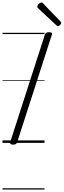

<svg xmlns="http://www.w3.org/2000/svg" viewBox="-20 -1149 512 1544"><path d="M86 14Q71 14 65 9Q59 4 62 -6L341 -871Q345 -881 352 -885.5Q359 -890 374 -890Q389 -890 395 -885.5Q401 -881 397 -870L118 -5Q115 4 108 9Q101 14 86 14ZM447 -939Q443 -939 440 -941Q437 -943 433 -946L288 -1081Q282 -1086 281 -1089Q280 -1092 280 -1096Q280 -1103 285.5 -1110.5Q291 -1118 299 -1123.5Q307 -1129 314 -1129Q318 -1129 321 -1127Q324 -1125 328 -1120L467 -976Q471 -972 471.5 -969Q472 -966 472 -963Q472 -957 463 -948Q454 -939 447 -939ZM0 365H338V375H0ZM0 -20H338V0H0ZM0 -505H338V-500H0ZM0 -885H338V-875H0Z"/></svg>

Font: Playwrite DK Uloopet Guides
Style: Regular
Weight: 400
Designer: Veronika Burian, José Scaglione
Foundry: TypeTogether
Version: Version 1.003